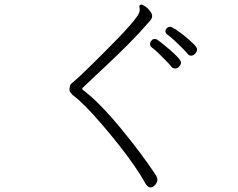

<svg xmlns="http://www.w3.org/2000/svg" viewBox="-20 -771 1040 838"><path d="M283 -382Q285 -399 289 -403.5Q293 -408 311 -423Q314 -425 332 -442Q350 -459 377 -485.5Q404 -512 435 -543Q466 -574 496 -605Q526 -636 549 -662.5Q572 -689 582 -705Q590 -718 590 -729Q590 -733 589 -736.5Q588 -740 588 -742Q588 -747 591 -749Q594 -751 595 -751Q602 -751 614 -743Q626 -735 635 -722Q644 -712 644 -701Q644 -693 640 -687Q636 -681 631 -676Q588 -626 537.5 -575.5Q487 -525 436 -477.5Q385 -430 341 -388Q339 -386 339 -383Q339 -381 340 -380Q379 -351 423 -305.5Q467 -260 510.5 -207Q554 -154 592.5 -102.5Q631 -51 658 -10Q667 3 667 14Q667 19 664.5 24.5Q662 30 658 35Q648 47 637 47Q625 47 615 30Q595 -6 564.5 -50Q534 -94 497.5 -140Q461 -186 424.5 -228.5Q388 -271 355.5 -304Q323 -337 300 -354Q294 -359 288.5 -366Q283 -373 283 -380ZM814 -528Q805 -528 799 -536Q792 -545 775 -562Q758 -579 739.5 -596Q721 -613 709 -621Q702 -627 702 -634Q702 -642 708 -648Q714 -654 723 -654Q729 -654 747.5 -642Q766 -630 787.5 -612.5Q809 -595 824.5 -579.5Q840 -564 840 -556Q840 -546 832 -537Q824 -528 814 -528ZM640 -566Q635 -571 635 -579Q635 -587 641 -594Q647 -601 656 -601Q660 -601 666 -598Q671 -595 687.5 -582Q704 -569 723 -552.5Q742 -536 756 -521Q770 -506 770 -498Q770 -489 762 -480.5Q754 -472 744 -472Q735 -472 729 -479Q722 -488 705 -505.5Q688 -523 670 -540.5Q652 -558 640 -566Z"/></svg>

Font: Moon Stars Kai T Light
Style: Regular
Weight: 300
Designer: GuiWonder
Version: Version 1.101